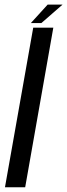

<svg xmlns="http://www.w3.org/2000/svg" viewBox="-20 -792 284 812"><path d="M1 0 120.5 -675H205.5L86.5 0ZM110.5 -694.5 181.5 -772.5H244.5L155 -694.5Z"/></svg>

Font: Anybody
Style: Italic
Weight: 400
Italic angle: -10°
Designer: Tyler Finck
Foundry: Etcetera Type Company
Version: Version 1.010; ttfautohint (v1.8.3) -l 8 -r 50 -G 200 -x 14 